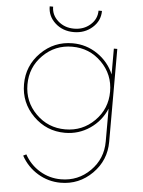

<svg xmlns="http://www.w3.org/2000/svg" viewBox="-64 -761 829 1111"><g transform="rotate(5 350.0 -205.5)"><path d="M178.8 -711.2H198.8Q198.8 -662.5 236.9 -628.8Q275 -595 330 -595Q386.2 -595 424.4 -628.8Q462.5 -662.5 462.5 -711.2H482.5Q482.5 -653.8 438.1 -614.4Q393.8 -575 330 -575Q266.2 -575 222.5 -614.4Q178.8 -653.8 178.8 -711.2ZM570 -500H590V40Q590 147.5 513.8 223.8Q437.5 300 330 300Q258.8 300 197.5 263.1Q136.2 226.2 101.2 162.5L118.8 153.8Q151.2 212.5 207.5 246.2Q263.8 280 330 280Q430 280 500 210Q570 140 570 40V-151.2Q540 -78.8 475 -34.4Q410 10 330 10Q222.5 10 146.2 -66.2Q70 -142.5 70 -250Q70 -357.5 146.2 -433.8Q222.5 -510 330 -510Q410 -510 475 -465.6Q540 -421.2 570 -350ZM160 -80Q230 -10 330 -10Q430 -10 500 -80Q570 -150 570 -250Q570 -350 500 -420Q430 -490 330 -490Q230 -490 160 -420Q90 -350 90 -250Q90 -150 160 -80Z"/></g></svg>

Font: Now Thin
Style: Regular
Weight: 250
Designer: Alfredo Marco Pradil
Foundry: Alfredo Marco Pradil
Version: Version 1.002;PS 001.002;hotconv 1.0.88;makeotf.lib2.5.64775